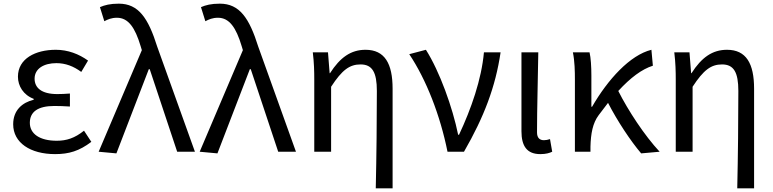

<svg xmlns="http://www.w3.org/2000/svg" viewBox="-20 -829 4224 1049"><path d="M281 13C357 13 413 -4 479 -54L439 -115C388 -74 343 -60 290 -60C198 -60 143 -97 143 -158C143 -218 187 -250 277 -250C304 -250 330 -249 362 -247V-318C335 -316 315 -315 293 -315C206 -315 169 -350 169 -399C169 -455 221 -484 288 -484C338 -484 382 -467 424 -436L461 -498C411 -534 351 -557 285 -557C174 -557 78 -509 78 -410C78 -359 108 -310 164 -289V-284C102 -269 52 -227 52 -150C52 -49 146 13 281 13Z M616 9 793 -451H798L948 0H1045L839 -574C790 -730 737 -809 629 -809C581 -809 552 -801 526 -790L550 -713C569 -723 589 -732 619 -732C681 -732 718 -678 748 -578L755 -555L519 0Z M1168 9 1345 -451H1350L1500 0H1597L1391 -574C1342 -730 1289 -809 1181 -809C1133 -809 1104 -801 1078 -790L1102 -713C1121 -723 1141 -732 1171 -732C1233 -732 1270 -678 1300 -578L1307 -555L1071 0Z M2033 200H2125V-344C2125 -482 2082 -557 1977 -557C1897 -557 1838 -515 1783 -429H1781L1772 -543H1689C1696 -486 1697 -438 1697 -394V0H1789V-355C1849 -447 1890 -477 1950 -477C2014 -477 2039 -434 2039 -332C2039 -176 2037 23 2033 200Z M2425 0H2515C2625 -191 2687 -354 2715 -543H2624C2611 -396 2554 -233 2488 -93H2483C2453 -241 2382 -439 2307 -557L2216 -533C2309 -394 2385 -199 2425 0Z M2932 13C2963 13 2982 7 2997 0L2985 -69C2973 -65 2962 -63 2952 -63C2929 -63 2914 -75 2914 -106C2914 -237 2919 -396 2921 -543H2829V-112C2829 -32 2858 13 2932 13Z M3483 9 3584 0C3501 -89 3412 -225 3358 -332C3425 -405 3487 -451 3547 -470L3539 -557C3422 -528 3301 -395 3215 -246H3211V-416C3211 -464 3208 -514 3201 -543H3110C3120 -495 3121 -438 3121 -394V0H3206V-28C3208 -99 3218 -156 3251 -200L3302 -267C3354 -166 3426 -58 3483 9Z M4008 200H4100V-344C4100 -482 4057 -557 3952 -557C3872 -557 3813 -515 3758 -429H3756L3747 -543H3664C3671 -486 3672 -438 3672 -394V0H3764V-355C3824 -447 3865 -477 3925 -477C3989 -477 4014 -434 4014 -332C4014 -176 4012 23 4008 200Z"/></svg>

Font: Noto Sans CJK JP
Style: Regular
Weight: 400
Designer: Ryoko NISHIZUKA 西塚涼子 (kana, bopomofo & ideographs); Paul D. Hunt (Latin, Greek & Cyrillic); Sandoll Communications 산돌커뮤니
Foundry: Adobe
Version: Version 2.004;hotconv 1.0.118;makeotfexe 2.5.65603